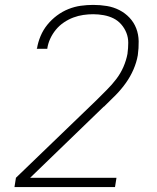

<svg xmlns="http://www.w3.org/2000/svg" viewBox="-20 -763 640 783"><path d="M39 0 45 -38 374 -355Q395 -376 416 -397Q437 -418 454.5 -441Q472 -464 483.5 -490.5Q495 -517 500 -544Q500 -544 500 -544.5Q500 -545 500 -545Q503 -567 503 -588.5Q503 -610 495.5 -629Q488 -648 474.5 -663.5Q461 -679 443 -688Q425 -697 403.5 -701Q382 -705 360 -705Q340 -705 319.5 -702Q299 -699 279 -691.5Q259 -684 240.5 -671.5Q222 -659 208 -642Q194 -625 185 -605.5Q176 -586 173 -566Q173 -565 173 -564.5Q173 -564 173 -564H130Q130 -564 130 -565Q130 -566 131 -566Q135 -591 145.5 -616Q156 -641 173 -662Q190 -683 212 -699.5Q234 -716 259 -726Q284 -736 309.5 -739.5Q335 -743 360 -743Q389 -743 416 -738.5Q443 -734 466.5 -722Q490 -710 508 -691Q526 -672 535.5 -647.5Q545 -623 545.5 -595Q546 -567 542 -538Q537 -509 524.5 -480Q512 -451 493.5 -425Q475 -399 452.5 -376Q430 -353 407 -331L405 -329Q405 -329 404.5 -328.5Q404 -328 403 -328L103 -38H455L449 0Z"/></svg>

Font: Iosevka SS04 XLt Ex Obl
Style: Regular
Weight: 200
Width: 7
Italic angle: -9°
Monospace: yes
Designer: Belleve Invis
Foundry: Belleve Invis
Version: Version 19.0.0; ttfautohint (v1.8.4)